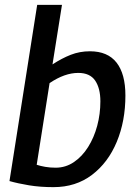

<svg xmlns="http://www.w3.org/2000/svg" viewBox="-20 -760 560 790"><path d="M235 -740 196 -495Q234 -520 271 -534.5Q308 -549 350 -549Q423 -549 459.5 -502.5Q496 -456 496 -367Q496 -262 460.5 -176.5Q425 -91 358.5 -40.5Q292 10 200 10Q145 10 99.5 2.5Q54 -5 19 -15L133 -740ZM302 -460Q246 -460 184 -418L131 -82Q146 -77 166 -73.5Q186 -70 209 -70Q250 -70 284 -93Q318 -116 342.5 -155Q367 -194 380 -242.5Q393 -291 393 -343Q393 -397 371.5 -428.5Q350 -460 302 -460Z"/></svg>

Font: Georama Medium
Style: Italic
Weight: 500
Italic angle: -9°
Designer: Jean-Baptiste Levee
Foundry: Production Type
Version: Version 1.000